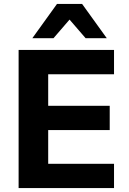

<svg xmlns="http://www.w3.org/2000/svg" viewBox="-20 -960 658 980"><path d="M75 0V-705H562V-581H226V-420H540V-296H226V-124H562V0ZM145 -765 271 -940H399L525 -765H417L335 -860L253 -765Z"/></svg>

Font: Nunito Sans 11pt ExtraBold
Style: Regular
Weight: 800
Version: Version 3.101;gftools[0.9.27]